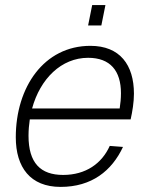

<svg xmlns="http://www.w3.org/2000/svg" viewBox="-20 -722 584 754"><path d="M326 -622H378L394 -702H342ZM218 12C340 12 419 -51 463 -145L411 -149C380 -80 317 -35 228 -35C139 -35 92 -82 92 -189C92 -211 94 -233 97 -253H493C500 -284 506 -321 506 -354C506 -467 451 -542 335 -542C153 -542 42 -380 42 -183C42 -65 99 12 218 12ZM326 -495C413 -495 455 -444 455 -356C455 -335 453 -316 450 -296H106C138 -413 221 -495 326 -495Z"/></svg>

Font: Geist ExtraLight
Style: Italic
Weight: 200
Italic angle: -12°
Designer: Basement.studio, Andrés Briganti, Mateo Zaragoza
Foundry: Basement.studio, Vercel, Andrés Briganti, Guido Ferreyra, Mateo Zaragoza
Version: Version 1.500